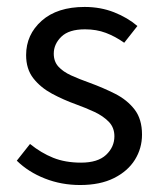

<svg xmlns="http://www.w3.org/2000/svg" viewBox="-20 -518 459 550"><path d="M209.5 12Q155.8 12 108.6 -6.6Q61.4 -25.1 28.1 -57.7L66 -105.6Q97.8 -79.9 132.4 -66Q167 -52.1 212.2 -52.1Q260.1 -52.1 283.9 -74.4Q307.7 -96.8 307.7 -127.6Q307.7 -152.6 291.6 -169.2Q275.5 -185.7 250.6 -197.4Q225.6 -209 198 -219Q161.8 -232 129 -249.6Q96.2 -267.3 75.5 -293.7Q54.8 -320.2 54.8 -360.1Q54.8 -418.9 99.4 -458.5Q144 -498.1 222.5 -498.1Q268.1 -498.1 306.9 -482.8Q345.7 -467.4 373.6 -443.5L335.8 -395.5Q310.3 -413.6 283.3 -423.8Q256.3 -434 223.5 -434Q177.4 -434 155.7 -412.8Q134 -391.6 134 -364.3Q134 -341.9 147.2 -327.3Q160.4 -312.7 183.7 -302Q207 -291.4 237.1 -280.7Q275.1 -266.8 309.5 -249.5Q344 -232.1 365.4 -204.5Q386.8 -176.9 386.8 -132.5Q386.8 -93.1 366.4 -60.3Q346 -27.6 306.4 -7.8Q266.8 12 209.5 12Z"/></svg>

Font: Source Sans 3 Variable
Style: Regular
Weight: 200
Designer: Paul D. Hunt
Foundry: Adobe Systems Incorporated
Version: Version 3.026